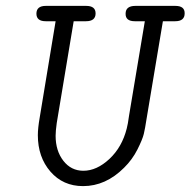

<svg xmlns="http://www.w3.org/2000/svg" viewBox="-20 -631 654 659"><path d="M105 -584Q105 -610.8 137.2 -610.8H275.9Q308.1 -610.8 308.1 -585Q308.1 -558.1 274.9 -558.1H232.9L174.8 -209Q170.9 -181.2 170.9 -165Q170.9 -113.3 197.5 -79.1Q224.1 -44.9 266.1 -44.9Q312 -44.9 355.5 -85.4Q398.9 -126 415 -189.9Q418.9 -204.1 422.9 -233.9L477.1 -558.1H442.9Q410.6 -558.1 411.1 -584Q411.1 -610.8 444.8 -610.8H582Q614.3 -610.8 613.8 -585Q613.8 -558.1 581.1 -558.1H539.1L482.9 -222.2Q478 -189.9 473.6 -171.4Q469.2 -152.8 451.7 -117.9Q434.1 -83 405.8 -55.2Q342.8 7.8 265.1 7.8Q196.3 7.8 153.1 -42Q109.9 -91.8 109.9 -167Q109.9 -190.9 116.2 -227.1L170.9 -558.1H137.2Q105 -558.1 105 -584Z"/></svg>

Font: CMU Typewriter Text
Style: LightOblique
Weight: 200
Italic angle: -9.46001°
Version: Version 0.7.0